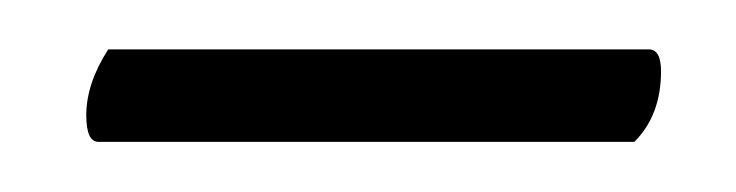

<svg xmlns="http://www.w3.org/2000/svg" viewBox="-20 -596 295 77"><path d="M23.4 -576.2H240.2Q245.1 -576.2 245.1 -567.4Q245.1 -549.8 234.4 -539.1H19.5Q14.6 -539.1 14.6 -549.8Q14.6 -562.5 23.4 -576.2Z"/></svg>

Font: Crimson
Style: SemiboldItalic
Weight: 600
Italic angle: -11°
Version: Version 0.8 ; ttfautohint (v1.00) -l 8 -r 50 -G 200 -x 14 -D